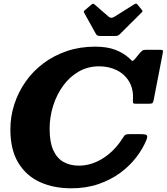

<svg xmlns="http://www.w3.org/2000/svg" viewBox="-20 -1026 923 1064"><path d="M512 -837Q515.5 -831.5 520.5 -829Q525.5 -826.5 537 -826.5H615.5Q626.5 -826.5 632 -828.5Q637.5 -830.5 643.5 -836L762.5 -954.5Q769.5 -961 769.8 -964Q770 -967 765 -972.5L743 -999.5Q738.5 -1004.5 735.5 -1005.8Q732.5 -1007 724.5 -1002.5L614.5 -933.5Q604 -927 596.8 -927.2Q589.5 -927.5 582 -933.5L505 -1000.5Q499 -1005 496.5 -1005.5Q494 -1006 486.5 -1000.5L452.5 -971.5Q446.5 -967 445 -963.5Q443.5 -960 446.5 -955ZM791.5 -250.5Q799 -270.5 793.5 -276.5Q788 -282.5 760.5 -282.5H694.5Q676 -282.5 670 -275Q664 -267.5 657 -256.5Q638 -226 612 -199Q586 -172 555 -151.5Q524 -131 489 -119.5Q454 -108 417.5 -108Q368.5 -108 332 -128.5Q295.5 -149 275.2 -193.8Q255 -238.5 255 -312.5Q255 -378 274.5 -439.8Q294 -501.5 330 -551Q366 -600.5 416.5 -629.5Q467 -658.5 529.5 -658.5Q584 -658.5 628 -636.5Q672 -614.5 696.5 -572.2Q721 -530 716.5 -469.5Q715.5 -457 718.8 -454Q722 -451 736.5 -451H806Q822 -451 825.8 -456Q829.5 -461 832 -474L882 -731.5Q884 -743.5 882.2 -746.8Q880.5 -750 866.5 -750H789.5Q774 -750 768.2 -745.2Q762.5 -740.5 755.5 -733L726.5 -697.5Q714.5 -685 710.8 -689.5Q707 -694 695 -704.5Q664.5 -732.5 618.8 -750Q573 -767.5 507 -767.5Q423 -767.5 350.8 -743Q278.5 -718.5 220.8 -675.2Q163 -632 122.2 -574Q81.5 -516 59.5 -448.5Q37.5 -381 37.5 -308.5Q37.5 -196.5 81.2 -124.2Q125 -52 201 -17.2Q277 17.5 374.5 17.5Q458 17.5 526 -6Q594 -29.5 646.5 -68.2Q699 -107 735.5 -154.8Q772 -202.5 791.5 -250.5Z"/></svg>

Font: Besley ExtraBold
Style: Italic
Weight: 800
Italic angle: -13°
Designer: Owen Earl
Foundry: indestructible type*
Version: Version 2.001